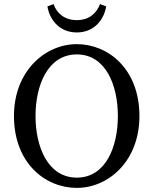

<svg xmlns="http://www.w3.org/2000/svg" viewBox="-20 -900 747 935"><path d="M354 15C509 15 659 -116 659 -335C659 -563 508 -685 354 -685C200 -685 48 -554 48 -335C48 -107 199 15 354 15ZM354 -35C213 -35 153 -185 153 -335C153 -485 213 -635 354 -635C495 -635 554 -485 554 -335C554 -185 495 -35 354 -35ZM211 -869C220 -810 265 -742 354 -742C443 -742 488 -810 497 -869L467 -880C450 -835 414 -802 354 -802C295 -802 256 -835 241 -880L211 -869Z"/></svg>

Font: Source Serif Variable
Style: Regular
Weight: 389
Designer: Frank Grießhammer
Foundry: Adobe Systems Incorporated
Version: Version 3.001;hotconv 1.0.111;makeotfexe 2.5.65597